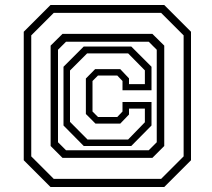

<svg xmlns="http://www.w3.org/2000/svg" viewBox="-20 -734 849 768"><path d="M182 14 75 -93V-607L182 -714H637L744 -607V-93L637 14ZM195 -18.5H624.5L714.5 -108.5V-592.5L624.5 -682.5H195L105 -592.5V-108.5ZM230 -102.5 182.5 -150V-551.5L230 -598.5H589.5L637 -551.5V-150L589.5 -102.5ZM244 -133H575L607 -165V-535L575 -567H244L212 -535V-165ZM315 -150 234 -232V-467L315 -548H505L586 -467V-373H470V-410L449 -432H372L350 -410V-288L372 -266H449L470 -288V-326H586V-232L505 -150ZM330 -176H492.5L559.5 -245V-299.5H496V-276L461 -239.5H362L323.5 -278V-420L360.5 -457.5H461L496 -420.5V-397.5H559.5V-452.5L492.5 -520.5H328.5L260 -452V-246.5Z"/></svg>

Font: Tourney Condensed Light
Style: Regular
Weight: 300
Width: 3
Designer: Tyler Finck
Foundry: Etcetera Type Co
Version: Version 1.010; ttfautohint (v1.8.3)